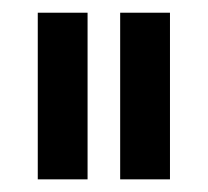

<svg xmlns="http://www.w3.org/2000/svg" viewBox="-20 -739 330 305"><path d="M40 -454.1V-718.8H119.1V-454.1ZM170.9 -454.1V-718.8H250V-454.1Z"/></svg>

Font: Post No Bills Colombo SemiBold
Style: Regular
Weight: 600
Designer: Kosala Senevirathne, Siva Puranthara, Lasantha Premarathna, Tharique Azeez
Foundry: Mooniak
Version: Version 1.220 ; ttfautohint (v1.6)